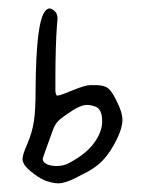

<svg xmlns="http://www.w3.org/2000/svg" viewBox="-20 -544 338 445"><path d="M113.3 -501Q113.3 -510.7 108.4 -516.6Q100.6 -524.4 94.7 -524.4Q89.8 -524.4 85 -518.6Q63.5 -495.1 62.5 -335.9Q62.5 -289.1 58.6 -263.2Q54.7 -237.3 43.9 -211.9Q32.2 -185.5 32.2 -175.8Q32.2 -169.9 36.1 -163.1Q41 -154.3 58.6 -141.1Q76.2 -127.9 88.9 -124Q104.5 -119.1 115.2 -119.1Q133.8 -119.1 168.9 -138.7Q200.2 -153.3 218.3 -172.4Q236.3 -191.4 251 -221.7Q263.7 -248 263.7 -265.6Q263.7 -284.2 250 -310.5Q239.3 -333 230 -339.8Q220.7 -346.7 202.1 -346.7Q198.2 -346.7 192.4 -346.7Q190.4 -346.7 188.5 -346.7Q177.7 -346.7 147.9 -334.5Q118.2 -322.3 112.3 -322.3Q109.4 -323.2 108.4 -333Q108.4 -344.7 108.4 -367.2Q108.4 -400.4 109.4 -432.1Q110.4 -463.9 111.8 -481.9Q113.3 -500 113.3 -501ZM103.5 -245.1Q107.4 -254.9 113.3 -261.7Q119.1 -268.6 136.7 -280.3Q165 -300.8 181.6 -300.8Q190.4 -300.8 201.2 -296.9Q216.8 -291 216.8 -262.7Q216.8 -238.3 198.2 -212.9Q179.7 -187.5 141.6 -167Q128.9 -159.2 110.4 -159.2Q97.7 -159.2 88.4 -163.6Q79.1 -168 79.1 -175.8Q79.1 -178.7 103.5 -245.1Z"/></svg>

Font: 辰宇落雁體 Thin Monospaced
Style: Regular
Weight: 100
Designer: Written by Liu, Wei-Chen; Created by Wang, Li-Yu.
Version: Version 1.000